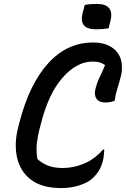

<svg xmlns="http://www.w3.org/2000/svg" viewBox="-20 -936 640 976"><path d="M411 -911Q426 -914 443 -915Q460 -916 474 -916Q518 -916 535 -894Q552 -872 542 -832L532 -792Q500 -787 469 -787Q423 -787 406 -808Q389 -829 401 -874ZM291 20Q193 20 137.5 -22.5Q82 -65 66.5 -136Q51 -207 73 -291L80 -318Q130 -510 225.5 -615Q321 -720 454 -720Q492 -720 520 -709.5Q548 -699 566 -681Q594 -653 598.5 -614Q603 -575 593 -543Q583 -505 575 -480.5Q567 -456 563 -424Q542 -415 516 -415Q483 -415 470 -435Q457 -455 466 -487Q474 -518 487 -544.5Q500 -571 514 -605Q492 -623 451 -623Q369 -623 297 -540Q225 -457 187 -303L181 -281Q172 -246 167.5 -209Q163 -172 170 -128Q188 -110 219.5 -96Q251 -82 300 -82Q354 -82 407.5 -104.5Q461 -127 504 -176H510Q510 -165 508.5 -152.5Q507 -140 505 -127Q497 -93 485.5 -73Q474 -53 454 -33Q431 -10 387.5 5Q344 20 291 20Z"/></svg>

Font: Recursive Sn Csl St Med
Style: Italic
Weight: 500
Italic angle: -15°
Version: Version 1.079;hotconv 1.0.112;makeotfexe 2.5.65598; ttfautoh